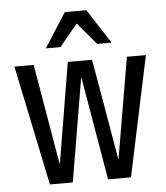

<svg xmlns="http://www.w3.org/2000/svg" viewBox="-53 -788 724 835"><g transform="rotate(-5 309.0 -370.5)"><path d="M131 0 22 -524H106L181 -85H182L255 -524H361L437 -84H438L513 -524H596L485 0H385L308 -451H307L231 0ZM165 -591 261 -741H355L452 -591H389L308 -687L229 -591Z"/></g></svg>

Font: Fragment Mono
Style: Regular
Weight: 400
Monospace: yes
Designer: Wei Huang based on Nimbus Sans by URW Studio, based on Helvetica by Max Miedinger.
Foundry: Wei Huang
Version: Version 1.021; ttfautohint (v1.8.4.7-5d5b)